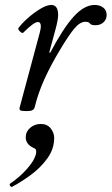

<svg xmlns="http://www.w3.org/2000/svg" viewBox="-20 -436 451 776"><path d="M88 13Q67 13 62.5 10Q58 7 59 0L141 -305Q142 -310 143.5 -316.5Q145 -323 145 -330Q145 -347 133 -347Q117 -347 74 -304Q70 -300 60.5 -309Q51 -318 55 -323Q68 -341 92 -362.5Q116 -384 142.5 -400Q169 -416 187 -416Q215 -416 215 -375Q215 -357 204 -316L179 -224L183 -223Q234 -320 277 -368Q320 -416 363 -416Q383 -416 397 -405.5Q411 -395 411 -375Q411 -357 398 -345.5Q385 -334 366 -334Q348 -334 343.5 -341Q339 -348 325 -348Q303 -348 279.5 -319.5Q256 -291 221 -232Q186 -174 160 -117Q134 -60 120 -2Q118 5 111.5 9Q105 13 88 13ZM29 319Q25 321 21 315Q17 309 21 306Q41 293 62.5 273.5Q84 254 101.5 231.5Q119 209 125 188Q130 167 118 163Q84 148 84 119Q84 96 102 80.5Q120 65 145 65Q171 65 185 83Q199 101 199 121Q199 166 171.5 204Q144 242 104.5 271Q65 300 29 319Z"/></svg>

Font: Junicode
Style: Italic
Weight: 400
Italic angle: -11°
Designer: Peter S. Baker
Version: Version 2.100; ttfautohint (v1.8.4)